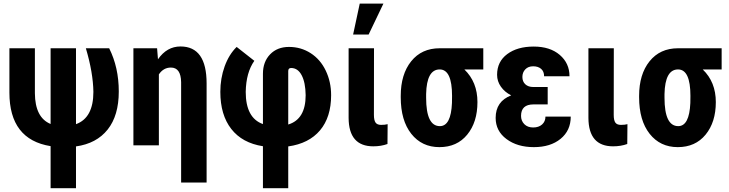

<svg xmlns="http://www.w3.org/2000/svg" viewBox="-20 -791 3968 1045"><path d="M31.2 -287.1V-528.3H169.9V-283.7Q170.9 -150.9 255.4 -116.2V-528.3H393.6V-115.2Q488.3 -149.4 488.3 -291Q486.8 -395.5 447.3 -528.3H574.2Q626.5 -423.8 626.5 -293Q626.5 -162.1 565.9 -85.9Q505.4 -9.8 393.6 5.9V233.4H255.4V4.4Q31.2 -31.7 31.2 -287.1Z M962.4 -538.1Q1104.5 -538.1 1104.5 -336.9V202.6H965.8V-343.8Q964.4 -423.3 910.2 -423.3Q869.6 -423.3 844.7 -386.2V0H706.1V-528.3H835L839.8 -468.3Q888.2 -538.1 962.4 -538.1Z M1564.5 -420.9Q1548.8 -420.9 1548.8 -404.3V-113.3Q1643.6 -142.1 1643.6 -272.9Q1642.6 -342.3 1621.8 -381.6Q1601.1 -420.9 1564.5 -420.9ZM1411.1 -389.6Q1411.1 -454.6 1450 -495.1Q1488.8 -535.6 1553.2 -535.6Q1617.7 -535.6 1670.7 -501.7Q1723.6 -467.8 1752.9 -406.7Q1782.2 -345.7 1782.2 -272.9Q1782.2 -153.3 1721.7 -81.5Q1661.1 -9.8 1548.8 5.9V233.4H1411.1V4.9Q1298.3 -12.7 1238.8 -89.1Q1179.2 -165.5 1179.2 -291Q1179.2 -364.3 1202.6 -429.4Q1226.1 -494.6 1268.1 -535.6L1364.3 -460Q1319.3 -396.5 1317.4 -291Q1317.4 -148.9 1411.1 -115.7Z M2089.8 -115.2 2088.9 -7.3Q2054.2 5.4 2011.7 5.4Q1878.4 5.4 1877.4 -148.9V-528.3H2015.6L2015.1 -166Q2015.1 -136.7 2023.9 -124Q2032.7 -111.3 2054.2 -111.3Q2075.7 -111.3 2089.8 -115.2ZM1938 -771.5H2066.9L1986.3 -603H1901.9Z M2373 -413.1Q2302.2 -413.1 2299.3 -279.3V-258.8Q2299.3 -104.5 2374 -104.5Q2434.6 -104.5 2439.9 -230.5L2440.4 -269Q2440.4 -413.1 2373 -413.1ZM2610.4 -413.1H2507.3Q2578.6 -344.7 2578.6 -235.4Q2578.6 -126 2522.9 -58.1Q2467.3 9.8 2371.6 9.8Q2275.9 9.8 2218.5 -62.7Q2161.1 -135.3 2161.1 -261.7V-269Q2161.1 -386.7 2218 -457.5Q2274.9 -528.3 2373 -528.3L2373.5 -527.8V-528.3H2610.4Z M2677.7 -149.4Q2677.7 -239.3 2762.2 -272Q2727.1 -289.6 2706.3 -319.1Q2685.5 -348.6 2685.5 -383.8Q2685.5 -455.6 2740.7 -496.6Q2795.9 -537.6 2884.8 -537.6Q2973.6 -537.6 3026.6 -492.2Q3079.6 -446.8 3079.6 -376H2941.4Q2941.4 -402.3 2925 -416.3Q2908.7 -430.2 2881.8 -430.2Q2855 -430.2 2839.1 -413.6Q2823.2 -397 2823.2 -372.1Q2823.2 -347.2 2839.1 -332.3Q2855 -317.4 2882.8 -317.4H2960.9V-222.7H2883.3Q2815.9 -222.7 2815.9 -160.2Q2815.9 -133.3 2833.7 -115.2Q2851.6 -97.2 2881.8 -97.2Q2912.1 -97.2 2930.4 -113.5Q2948.7 -129.9 2948.7 -156.2H3086.4Q3086.4 -80.6 3031.2 -35.4Q2976.1 9.8 2885.7 9.8Q2795.4 9.8 2736.6 -34.2Q2677.7 -78.1 2677.7 -149.4Z M3395 -115.2 3394 -7.3Q3359.4 5.4 3316.9 5.4Q3183.6 5.4 3182.6 -148.9V-528.3H3320.8L3320.3 -166Q3320.3 -136.2 3329.1 -123.8Q3337.9 -111.3 3359.4 -111.3Q3380.9 -111.3 3395 -115.2Z M3670.4 -413.1Q3599.6 -413.1 3596.7 -279.3V-258.8Q3596.7 -104.5 3671.4 -104.5Q3731.9 -104.5 3737.3 -230.5L3737.8 -269Q3737.8 -413.1 3670.4 -413.1ZM3907.7 -413.1H3804.7Q3876 -344.7 3876 -235.4Q3876 -126 3820.3 -58.1Q3764.6 9.8 3668.9 9.8Q3573.2 9.8 3515.9 -62.7Q3458.5 -135.3 3458.5 -261.7V-269Q3458.5 -386.7 3515.4 -457.5Q3572.3 -528.3 3670.4 -528.3L3670.9 -527.8V-528.3H3907.7Z"/></svg>

Font: RobotoCondensed-Bold
Style: Bold
Weight: 700
Designer: Google
Version: Version 2.001240; 2014